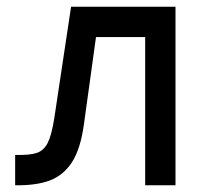

<svg xmlns="http://www.w3.org/2000/svg" viewBox="-20 -550 640 570"><path d="M141 -198 191 -530H501V0H411V-440H265L229 -180Q219 -108 194 -69Q169 -30 128.5 -14.5Q88 1 25 0V-90Q68 -89 89 -96Q110 -103 121.5 -125.5Q133 -148 141 -198Z"/></svg>

Font: Fliege Mono Thin
Style: Regular
Weight: 100
Version: Version 0.020;Glyphs 3.3 (3306)